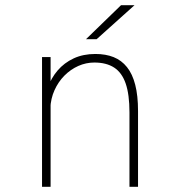

<svg xmlns="http://www.w3.org/2000/svg" viewBox="-20 -720 690 740"><path d="M142 0V-500H175V-402V0ZM479 0V-287Q479 -355.5 464.5 -397.8Q450 -440 420 -459.5Q390 -479 343.5 -479Q311.5 -479 281.8 -465.8Q252 -452.5 228.2 -428.5Q204.5 -404.5 190 -372.2Q175.5 -340 174 -302H150.5Q150.5 -343.5 163.8 -381.2Q177 -419 202.2 -448.5Q227.5 -478 264 -495Q300.5 -512 347.5 -512Q387.5 -512 418 -499.8Q448.5 -487.5 469.5 -461.2Q490.5 -435 501.2 -393.2Q512 -351.5 512 -292V0ZM352.5 -569H311.5L446.5 -700H498.5Z"/></svg>

Font: Trispace Thin Thin
Style: Regular
Weight: 250
Version: Version 1.210